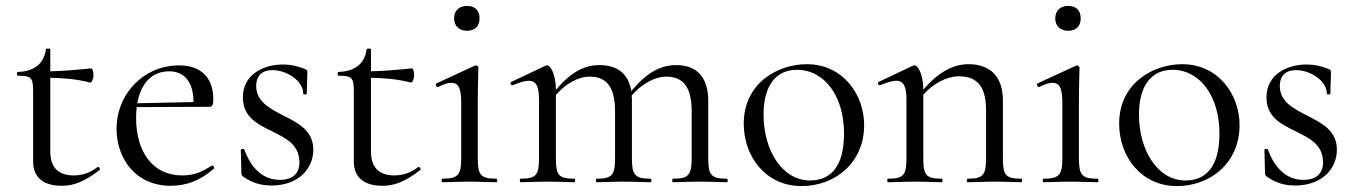

<svg xmlns="http://www.w3.org/2000/svg" viewBox="-20 -616 4584 649"><path d="M188 12C231 12 267 -3 316 -41C321 -45 314 -54 309 -51C290 -36 264 -23 229 -23C178 -23 150 -49 150 -104V-353C197 -352 237 -349 285 -337C290 -336 296 -351 296 -361C296 -374 292 -385 289 -385C240 -380 197 -376 150 -375V-449C150 -453 135 -453 135 -449C130 -403 96 -374 41 -373C36 -373 36 -360 41 -360C86 -360 92 -354 92 -305V-70C92 -7 139 12 188 12Z M557 12C608 12 655 -4 703 -46C706 -50 700 -59 696 -56C666 -38 641 -23 596 -23C495 -23 440 -104 440 -218C440 -231 441 -244 442 -254L689 -255C698 -255 701 -263 701 -281C701 -352 661 -395 585 -395C468 -395 374 -301 374 -180C374 -82 437 12 557 12ZM444 -267C456 -335 494 -375 552 -375C602 -375 634 -340 634 -271Z M846 -325C846 -362 868 -379 901 -379C948 -379 1005 -344 1005 -299C1005 -296 1017 -296 1017 -299C1017 -327 1019 -351 1019 -372C1019 -377 1019 -379 1010 -383C986 -393 962 -398 937 -398C870 -398 801 -364 801 -287C801 -220 851 -196 900 -172C944 -150 990 -129 992 -71C994 -30 969 -8 926 -8C873 -8 831 -42 806 -110C805 -114 794 -113 794 -109L796 -31C796 -25 798 -22 802 -19C835 4 865 11 898 11C989 11 1039 -46 1039 -110C1039 -175 988 -200 937 -226C892 -249 846 -273 846 -325Z M1272 12C1315 12 1351 -3 1400 -41C1405 -45 1398 -54 1393 -51C1374 -36 1348 -23 1313 -23C1262 -23 1234 -49 1234 -104V-353C1281 -352 1321 -349 1369 -337C1374 -336 1380 -351 1380 -361C1380 -374 1376 -385 1373 -385C1324 -380 1281 -376 1234 -375V-449C1234 -453 1219 -453 1219 -449C1214 -403 1180 -374 1125 -373C1120 -373 1120 -360 1125 -360C1170 -360 1176 -354 1176 -305V-70C1176 -7 1223 12 1272 12Z M1475 0C1500 0 1532 -2 1567 -2C1602 -2 1634 0 1658 0C1662 0 1662 -12 1658 -12C1605 -12 1595 -24 1595 -81V-269C1595 -333 1597 -376 1597 -387C1597 -391 1592 -395 1589 -395C1588 -395 1588 -395 1585 -394L1455 -334C1451 -332 1455 -320 1461 -322C1480 -332 1495 -336 1506 -336C1531 -336 1539 -315 1539 -268V-81C1539 -24 1528 -12 1475 -12C1472 -12 1472 0 1475 0ZM1559 -512C1585 -512 1601 -527 1601 -554C1601 -580 1586 -596 1559 -596C1533 -596 1515 -581 1515 -554C1515 -528 1532 -512 1559 -512Z M2255 0C2279 0 2311 -2 2346 -2C2381 -2 2413 0 2437 0C2441 0 2441 -12 2437 -12C2384 -12 2374 -24 2374 -81V-275C2374 -357 2334 -396 2265 -396C2212 -396 2164 -369 2114 -308C2104 -368 2066 -396 2006 -396C1955 -396 1908 -371 1859 -312V-313C1859 -366 1840 -395 1830 -395C1828 -395 1826 -395 1824 -394L1708 -339C1702 -336 1708 -326 1713 -328C1736 -337 1754 -343 1767 -343C1793 -343 1802 -323 1802 -279V-81C1802 -24 1792 -12 1740 -12C1736 -12 1736 0 1740 0C1763 0 1796 -2 1831 -2C1865 -2 1898 0 1921 0C1925 0 1925 -12 1921 -12C1868 -12 1859 -24 1859 -81V-295C1892 -333 1934 -357 1974 -357C2032 -357 2059 -319 2059 -240V-81C2059 -24 2049 -12 1997 -12C1993 -12 1993 0 1997 0C2020 0 2053 -2 2088 -2C2123 -2 2155 0 2179 0C2183 0 2183 -12 2179 -12C2126 -12 2116 -24 2116 -81V-277C2116 -282 2116 -287 2115 -293C2148 -331 2192 -357 2232 -357C2291 -357 2318 -319 2318 -240V-81C2318 -24 2307 -12 2255 -12C2251 -12 2251 0 2255 0Z M2689 13C2803 13 2901 -66 2901 -193C2901 -297 2829 -399 2707 -399C2610 -399 2494 -336 2494 -198C2494 -85 2570 13 2689 13ZM2718 -6C2625 -6 2561 -106 2561 -229C2561 -327 2603 -380 2674 -380C2767 -380 2833 -291 2833 -165C2833 -53 2788 -6 2718 -6Z M3251 0C3274 0 3307 -2 3342 -2C3376 -2 3409 0 3432 0C3436 0 3436 -12 3432 -12C3379 -12 3370 -24 3370 -81V-277C3370 -357 3327 -399 3254 -399C3201 -399 3152 -372 3101 -313C3101 -366 3082 -395 3072 -395C3070 -395 3068 -395 3066 -394L2950 -339C2944 -336 2950 -326 2955 -328C2978 -337 2996 -343 3009 -343C3035 -343 3044 -323 3044 -279V-81C3044 -24 3034 -12 2982 -12C2978 -12 2978 0 2982 0C3005 0 3038 -2 3073 -2C3107 -2 3140 0 3163 0C3167 0 3167 -12 3163 -12C3110 -12 3101 -24 3101 -81V-296C3135 -334 3180 -358 3221 -358C3284 -358 3313 -323 3313 -243V-81C3313 -24 3303 -12 3251 -12C3247 -12 3247 0 3251 0Z M3507 0C3532 0 3564 -2 3599 -2C3634 -2 3666 0 3690 0C3694 0 3694 -12 3690 -12C3637 -12 3627 -24 3627 -81V-269C3627 -333 3629 -376 3629 -387C3629 -391 3624 -395 3621 -395C3620 -395 3620 -395 3617 -394L3487 -334C3483 -332 3487 -320 3493 -322C3512 -332 3527 -336 3538 -336C3563 -336 3571 -315 3571 -268V-81C3571 -24 3560 -12 3507 -12C3504 -12 3504 0 3507 0ZM3591 -512C3617 -512 3633 -527 3633 -554C3633 -580 3618 -596 3591 -596C3565 -596 3547 -581 3547 -554C3547 -528 3564 -512 3591 -512Z M3958 13C4072 13 4170 -66 4170 -193C4170 -297 4098 -399 3976 -399C3879 -399 3763 -336 3763 -198C3763 -85 3839 13 3958 13ZM3987 -6C3894 -6 3830 -106 3830 -229C3830 -327 3872 -380 3943 -380C4036 -380 4102 -291 4102 -165C4102 -53 4057 -6 3987 -6Z M4306 -325C4306 -362 4328 -379 4361 -379C4408 -379 4465 -344 4465 -299C4465 -296 4477 -296 4477 -299C4477 -327 4479 -351 4479 -372C4479 -377 4479 -379 4470 -383C4446 -393 4422 -398 4397 -398C4330 -398 4261 -364 4261 -287C4261 -220 4311 -196 4360 -172C4404 -150 4450 -129 4452 -71C4454 -30 4429 -8 4386 -8C4333 -8 4291 -42 4266 -110C4265 -114 4254 -113 4254 -109L4256 -31C4256 -25 4258 -22 4262 -19C4295 4 4325 11 4358 11C4449 11 4499 -46 4499 -110C4499 -175 4448 -200 4397 -226C4352 -249 4306 -273 4306 -325Z"/></svg>

Font: Cormorant Garamond
Style: Regular
Weight: 400
Designer: Christian Thalmann (Catharsis Fonts)
Foundry: Catharsis Fonts
Version: Version 4.002;Glyphs 3.4 (3410)